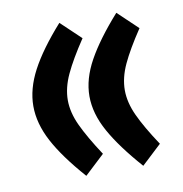

<svg xmlns="http://www.w3.org/2000/svg" viewBox="-64 -554 598 627"><g transform="rotate(-10 235.5 -240.5)"><path d="M238.8 -48.3 172.9 13.2Q106 -62.5 74 -122.8Q42 -183.1 42 -240.7Q42 -297.9 74 -358.4Q106 -418.9 172.9 -494.1L238.8 -431.6Q197.3 -369.6 176.8 -325.4Q156.2 -281.2 156.2 -240.2Q156.2 -199.7 177 -155.3Q197.8 -110.8 238.8 -48.3ZM427.7 -48.3 361.8 13.2Q294.9 -62.5 261.5 -122.8Q228 -183.1 228 -240.7Q228 -297.9 261.5 -358.4Q294.9 -418.9 361.8 -494.1L427.7 -431.6Q386.2 -369.6 365.7 -325.4Q345.2 -281.2 345.2 -240.2Q345.2 -199.7 365.7 -155.3Q386.2 -110.8 427.7 -48.3Z"/></g></svg>

Font: Vazirmatn UI NL
Style: Bold
Weight: 700
Designer: Saber Rastikerdar
Foundry: Saber Rastikerdar
Version: Version 33.003